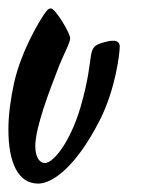

<svg xmlns="http://www.w3.org/2000/svg" viewBox="-30 -421 345 457"><path d="M255 -310C255 -320 249 -324 239 -324C233 -324 227 -323 220 -321C170 -308 200 -299 162 -167C137 -82 97 -33 77 -33C64 -33 54 -47 54 -73C54 -118 88 -206 111 -265C123 -295 137 -319 137 -330C137 -342 102 -401 91 -401C84 -401 79 -393 73 -384C65 -372 22 -303 4 -226C-5 -185 -10 -147 -10 -113C-10 -34 13 16 61 16C94 16 151 -23 208 -136C245 -209 255 -294 255 -310Z"/></svg>

Font: Mervale Script
Style: Regular
Weight: 400
Designer: Astigmatic (AOETI)
Foundry: Astigmatic (AOETI)
Version: Version 1.000